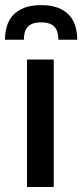

<svg xmlns="http://www.w3.org/2000/svg" viewBox="-38 -748 329 768"><path d="M177 -510H70V0H177ZM126.5 -727.5C99.5 -727.5 76.8 -723.8 58.2 -716.5C39.8 -709.2 24.8 -699.2 13.5 -686.5C2.2 -673.8 -5.9 -659.1 -10.8 -642.2C-15.6 -625.4 -18 -607.7 -18 -589H57.5C57.5 -599.3 58.6 -608.8 60.7 -617.2C62.9 -625.8 66.6 -633.1 71.7 -639.2C76.9 -645.4 83.9 -650.2 92.7 -653.5C101.6 -656.8 112.8 -658.5 126.5 -658.5C139.8 -658.5 151 -656.8 160 -653.5C169 -650.2 176.1 -645.4 181.2 -639.2C186.4 -633.1 190.1 -625.8 192.2 -617.2C194.4 -608.8 195.5 -599.3 195.5 -589H271C271 -607.7 268.6 -625.4 263.7 -642.2C258.9 -659.1 250.8 -673.8 239.5 -686.5C228.2 -699.2 213.2 -709.2 194.7 -716.5C176.2 -723.8 153.5 -727.5 126.5 -727.5Z"/></svg>

Font: Lato Semibold
Style: Regular
Weight: 600
Designer: Lukasz Dziedzic
Foundry: tyPoland Lukasz Dziedzic
Version: Version 2.006; 2014-01-15